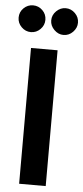

<svg xmlns="http://www.w3.org/2000/svg" viewBox="-62 -952 428 986"><g transform="rotate(5 152.0 -459.5)"><path d="M236 -781Q209 -781 188 -802Q167 -823 167 -850Q167 -878 188 -898.5Q209 -919 236 -919Q264 -919 284.5 -898.5Q305 -878 305 -850Q305 -823 284.5 -802Q264 -781 236 -781ZM68 -781Q40 -781 19.5 -801.5Q-1 -822 -1 -850Q-1 -879 19.5 -899Q40 -919 68 -919Q96 -919 116.5 -899Q137 -879 137 -850Q137 -822 116.5 -801.5Q96 -781 68 -781ZM76 0V-700H213V0Z"/></g></svg>

Font: Figtree
Style: Bold
Weight: 700
Designer: Erik Kennedy
Foundry: Erik Kennedy
Version: Version 2.001;gftools[0.9.30]